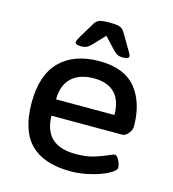

<svg xmlns="http://www.w3.org/2000/svg" viewBox="-108 -808 816 905"><g transform="rotate(15 300.0 -355.5)"><path d="M318 7Q188 7 123 -57.5Q58 -122 58 -259Q58 -394 126 -462Q194 -530 318 -530Q438 -530 495.5 -460.5Q553 -391 553 -273Q553 -258 539 -240.5Q525 -223 510 -223H164Q166 -149 205 -113.5Q244 -78 321 -78Q372 -78 409.5 -89.5Q447 -101 470.5 -112Q494 -123 501 -123Q508 -123 515.5 -113Q523 -103 527.5 -89.5Q532 -76 532 -68Q532 -57 513 -44Q494 -31 463 -19.5Q432 -8 394 -0.5Q356 7 318 7ZM165 -303H450Q450 -373 415 -409Q380 -445 313 -445Q243 -445 204.5 -409Q166 -373 165 -303ZM213 -575Q185 -575 185 -588Q185 -593 188.5 -600Q192 -607 197 -616L242 -691Q250 -705 263.5 -711.5Q277 -718 316 -718Q355 -718 368.5 -711.5Q382 -705 390 -691L434 -616Q440 -607 443.5 -600Q447 -593 447 -588Q447 -575 419 -575Q401 -575 390.5 -580.5Q380 -586 367 -600L317 -654L266 -600Q253 -586 242 -580.5Q231 -575 213 -575Z"/></g></svg>

Font: Asap Semi Expanded Medium
Style: Regular
Weight: 500
Width: 6
Designer: Pablo Cosgaya
Foundry: Omnibus-Type
Version: Version 3.001; ttfautohint (v1.8.4.7-5d5b)